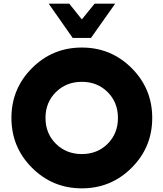

<svg xmlns="http://www.w3.org/2000/svg" viewBox="-20 -1020 894 1050"><path d="M377.5 -812.5 246.2 -1000H358.8L427.5 -913.8L497.5 -1000H610L477.5 -812.5ZM700 -102.5Q587.5 10 427.5 10Q267.5 10 155 -102.5Q42.5 -215 42.5 -375Q42.5 -535 155 -647.5Q267.5 -760 427.5 -760Q587.5 -760 700 -647.5Q812.5 -535 812.5 -375Q812.5 -215 700 -102.5ZM285.6 -233.8Q342.5 -177.5 427.5 -177.5Q512.5 -177.5 568.8 -233.8Q625 -290 625 -375Q625 -460 568.8 -516.2Q512.5 -572.5 427.5 -572.5Q342.5 -572.5 285.6 -516.2Q228.8 -460 228.8 -375Q228.8 -290 285.6 -233.8Z"/></svg>

Font: Now Black
Style: Regular
Weight: 900
Designer: Alfredo Marco Pradil
Foundry: Alfredo Marco Pradil
Version: Version 1.002;PS 001.002;hotconv 1.0.88;makeotf.lib2.5.64775